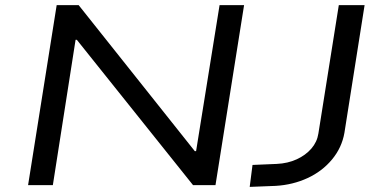

<svg xmlns="http://www.w3.org/2000/svg" viewBox="-20 -725 1504 752"><path d="M90 0 202 -705H288L743 -133H748L840 -705H936L824 0H736L281 -569H276L187 0ZM958 7 969 -79 1064 -83Q1107 -85 1142 -101Q1177 -117 1199.5 -143Q1222 -169 1227 -202L1307 -705H1408L1329 -205Q1319 -147 1280.5 -100.5Q1242 -54 1184.5 -27.5Q1127 -1 1060 3Z"/></svg>

Font: Nunito Sans 7pt Expanded
Style: Italic
Weight: 400
Width: 7
Italic angle: -9°
Designer: Vernon Adams
Foundry: Vernon Adams
Version: Version 3.101;gftools[0.9.27]